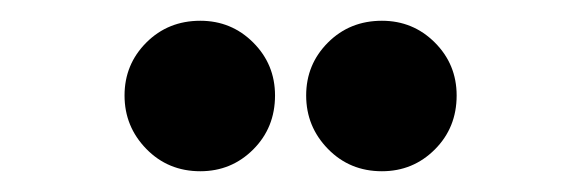

<svg xmlns="http://www.w3.org/2000/svg" viewBox="-20 -810 559 185"><path d="M100 -718Q100 -748 121 -769Q142 -790 173 -790Q203 -790 224 -769Q245 -748 245 -718Q245 -687 224 -666Q203 -645 173 -645Q142 -645 121 -666.5Q100 -688 100 -718ZM348 -790Q378 -790 399 -769Q420 -748 420 -718Q420 -687 399 -666Q378 -645 348 -645Q317 -645 296 -666.5Q275 -688 275 -718Q275 -748 296 -769Q317 -790 348 -790Z"/></svg>

Font: BLUETTI 2.0 Medium
Style: Italic
Weight: 500
Designer: Stijn de Vries
Foundry: tokotype
Version: Version 2.005;October 31, 2023;FontCreator 14.0.0.2814 64-bi